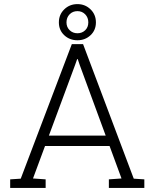

<svg xmlns="http://www.w3.org/2000/svg" viewBox="-20 -929 772 949"><path d="M30.3 0V-42.5L82.5 -45.9L335 -710.9H390.6L641.1 -45.9L693.4 -42.5V0H518.1V-42.5L580.6 -46.9L521.5 -207.5H202.6L143.1 -46.9L205.6 -42.5V0ZM221.7 -258.8H502.4L374 -607.9L364.3 -636.7H361.3L351.1 -607.9ZM362.8 -730Q324.2 -730 297.6 -754.9Q271 -779.8 271 -818.4Q271 -856.9 297.6 -882.8Q324.2 -908.7 362.8 -908.7Q400.9 -908.7 427.5 -882.8Q454.1 -856.9 454.1 -818.4Q454.1 -779.8 427.5 -754.9Q400.9 -730 362.8 -730ZM362.8 -764.6Q385.7 -764.6 401.1 -779.5Q416.5 -794.4 416.5 -818.4Q416.5 -842.3 401.1 -858.2Q385.7 -874 362.8 -874Q339.4 -874 324 -858.2Q308.6 -842.3 308.6 -818.4Q308.6 -794.9 324.2 -779.8Q339.8 -764.6 362.8 -764.6Z"/></svg>

Font: Roboto Slab LO Light
Style: Regular
Weight: 300
Designer: Google
Version: Version 2.000